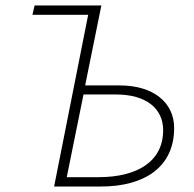

<svg xmlns="http://www.w3.org/2000/svg" viewBox="-20 -679 707 699"><path d="M177 0H348C505 0 614 -70 614 -213C614 -306 538 -368 416 -368H290L349 -659H106L98 -625H301ZM223 -34 284 -335H403C512 -335 574 -284 574 -205C574 -90 478 -34 339 -34Z"/></svg>

Font: Source Sans Pro Light
Style: Italic
Weight: 300
Italic angle: -11°
Designer: Paul D. Hunt
Foundry: Adobe Systems Incorporated
Version: Version 3.006;hotconv 1.0.111;makeotfexe 2.5.65597